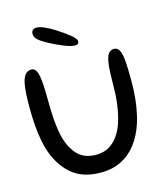

<svg xmlns="http://www.w3.org/2000/svg" viewBox="-119 -887 864 995"><g transform="rotate(-15 313.0 -389.0)"><path d="M299 17.5Q198 17.5 138.8 -36.8Q79.5 -91 53 -180Q47.5 -200 43.2 -221.2Q39 -242.5 36 -265Q33 -287.5 31.2 -311Q29.5 -334.5 28.8 -359Q28 -383.5 28 -409Q28 -478.5 34 -518.5Q40 -558.5 53.5 -575.2Q67 -592 88.5 -592Q103.5 -592 112.8 -576.5Q122 -561 126.2 -521Q130.5 -481 130.5 -407.5Q130.5 -386 131.2 -364.2Q132 -342.5 133.2 -322.2Q134.5 -302 136.8 -282.5Q139 -263 142.2 -244.8Q145.5 -226.5 150 -210.5Q166.5 -150.5 201.8 -114.2Q237 -78 300 -78Q339 -78 368 -94.8Q397 -111.5 417.8 -141Q438.5 -170.5 451 -209.5Q458 -231 463 -254.8Q468 -278.5 471.2 -303.8Q474.5 -329 476 -355.5Q477.5 -382 477.5 -409Q477.5 -477 482.5 -515.2Q487.5 -553.5 498.8 -569Q510 -584.5 528.5 -584.5Q547.5 -584.5 557.2 -566.8Q567 -549 570.5 -508.2Q574 -467.5 574 -400Q574 -375.5 572.8 -351.8Q571.5 -328 569.2 -305Q567 -282 563.2 -260.2Q559.5 -238.5 554.8 -217.8Q550 -197 543.5 -177.5Q524.5 -119 491.2 -75Q458 -31 410 -6.8Q362 17.5 299 17.5ZM340.5 -653.5Q319 -653.5 281.8 -668.5Q244.5 -683.5 208 -703Q176 -720 159 -735Q142 -750 142 -767.5Q142 -781.5 149.5 -788.2Q157 -795 170 -795Q186 -795 212.8 -783.2Q239.5 -771.5 265.5 -754.5Q307 -728 333.8 -706Q360.5 -684 360.5 -671.5Q360.5 -662 355.2 -657.8Q350 -653.5 340.5 -653.5Z"/></g></svg>

Font: Gluten Thin Light
Style: Regular
Weight: 300
Version: Version 1.300